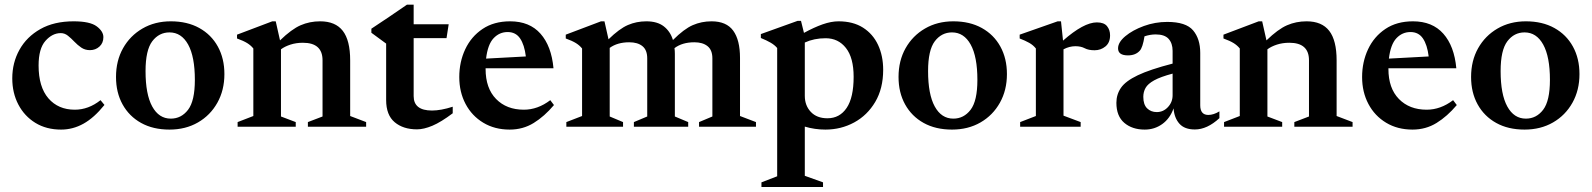

<svg xmlns="http://www.w3.org/2000/svg" viewBox="-20 -532 6682 806"><path d="M289 -442.5Q357.5 -442.5 385.8 -421.5Q414 -400.5 414 -376Q414 -351.5 397.5 -336.5Q381 -321.5 357.5 -321.5Q337 -321.5 321.2 -332.2Q305.5 -343 292.2 -357Q279 -371 265.2 -382Q251.5 -393 235 -393Q199.5 -393 170.8 -360.5Q142 -328 142 -257Q142 -167 183.2 -119.2Q224.5 -71.5 294 -71.5Q351.5 -71.5 402 -111.5L418.5 -91.5Q375 -37.5 330.5 -12.8Q286 12 236.5 12Q174.5 12 128.5 -16.2Q82.5 -44.5 57 -93.2Q31.5 -142 31.5 -203Q31.5 -269 61.8 -323.2Q92 -377.5 149.5 -410Q207 -442.5 289 -442.5Z M691.5 12Q622.5 12 572.2 -16Q522 -44 494.5 -93.8Q467 -143.5 467 -209Q467 -277 496.5 -329.5Q526 -382 578 -412.2Q630 -442.5 697 -442.5Q766 -442.5 816.5 -414.5Q867 -386.5 894.5 -336.5Q922 -286.5 922 -221Q922 -153.5 892.5 -100.8Q863 -48 811 -18Q759 12 691.5 12ZM697 -34Q741 -34 769.5 -71.2Q798 -108.5 798 -196.5Q798 -294 769.8 -345Q741.5 -396 691.5 -396Q647.5 -396 619.2 -358.8Q591 -321.5 591 -233.5Q591 -136 619 -85Q647 -34 697 -34Z M1272.5 -19.5 1334 -43V-279Q1334 -352.5 1251.5 -352.5Q1223.5 -352.5 1199.5 -344.8Q1175.5 -337 1159.5 -325V-43L1221.5 -19.5V0H977.5V-19.5L1043.5 -45V-328.5Q1033 -341.5 1017.8 -351Q1002.5 -360.5 975 -370.5V-386.5L1123 -442.5H1137.5L1155.5 -362.5Q1204 -409.5 1242 -426Q1280 -442.5 1324 -442.5Q1388 -442.5 1419 -402.5Q1450 -362.5 1450 -278.5V-45L1517 -19.5V0H1272.5Z M1716.5 -128.5Q1716.5 -68 1793.5 -68Q1831 -68 1880.5 -84V-56.5Q1831.5 -19.5 1795.2 -4.2Q1759 11 1730.5 11Q1672.5 11 1636.8 -19Q1601 -49 1601 -112V-349L1539 -394.5V-411.5Q1572 -433.5 1613.5 -461.2Q1655 -489 1688.5 -512.5H1716.5V-430H1863.5L1854.5 -372H1716.5Z M2121.5 -442.5Q2203 -442.5 2249 -390.5Q2295 -338.5 2303.5 -245.5H2018.5V-242.5Q2018.5 -161.5 2062.5 -116.5Q2106.5 -71.5 2179 -71.5Q2237.5 -71.5 2290 -111.5L2305.5 -91Q2265.5 -43.5 2220.5 -15.8Q2175.5 12 2119.5 12Q2056.5 12 2008.8 -16.8Q1961 -45.5 1934.5 -95.5Q1908 -145.5 1908 -208.5Q1908 -272 1933 -325.2Q1958 -378.5 2005.8 -410.5Q2053.5 -442.5 2121.5 -442.5ZM2111 -397.5Q2076.5 -397.5 2052 -371.5Q2027.5 -345.5 2020.5 -286L2187.5 -295Q2181.5 -344 2163.2 -370.8Q2145 -397.5 2111 -397.5Z M2813 -306V-43L2869 -19.5V0H2641V-19.5L2697 -43V-287Q2697 -322 2677 -338.2Q2657 -354.5 2621.5 -354.5Q2572 -354.5 2539.5 -331V-43L2595.5 -19.5V0H2357.5V-19.5L2423.5 -45V-328.5Q2413 -341.5 2397.8 -351Q2382.5 -360.5 2355 -370.5V-386.5L2503 -442.5H2517.5L2534.5 -367Q2580 -411.5 2616 -427Q2652 -442.5 2693.5 -442.5Q2739.5 -442.5 2766.8 -421.2Q2794 -400 2805 -364Q2851.5 -410.5 2888.2 -426.5Q2925 -442.5 2967 -442.5Q3029.5 -442.5 3058 -403.2Q3086.5 -364 3086.5 -289V-45L3153.5 -19.5V0H2914.5V-19.5L2970.5 -43V-287Q2970.5 -322 2950.2 -338.2Q2930 -354.5 2895 -354.5Q2844 -354.5 2811.5 -330Q2813 -318.5 2813 -306Z M3435 233.5V253H3176.5V233.5L3242.5 208V-330.5Q3232 -343 3215.2 -352.8Q3198.5 -362.5 3174 -372.5V-389L3328.5 -444.5H3342.5L3355 -394Q3397 -417 3433.2 -429.8Q3469.5 -442.5 3500 -442.5Q3561 -442.5 3602.8 -416Q3644.5 -389.5 3666 -343.5Q3687.5 -297.5 3687.5 -239Q3687.5 -160.5 3654.2 -104.2Q3621 -48 3565.8 -18Q3510.5 12 3445 12Q3400.5 12 3358.5 -0.5V206ZM3563.5 -209.5Q3563.5 -289.5 3531.2 -330.5Q3499 -371.5 3446 -371.5Q3397.5 -371.5 3358.5 -353.5V-129.5Q3358.5 -89 3383.8 -62.2Q3409 -35.5 3453.5 -35.5Q3505 -35.5 3534.2 -79Q3563.5 -122.5 3563.5 -209.5Z M3976.5 12Q3907.5 12 3857.2 -16Q3807 -44 3779.5 -93.8Q3752 -143.5 3752 -209Q3752 -277 3781.5 -329.5Q3811 -382 3863 -412.2Q3915 -442.5 3982 -442.5Q4051 -442.5 4101.5 -414.5Q4152 -386.5 4179.5 -336.5Q4207 -286.5 4207 -221Q4207 -153.5 4177.5 -100.8Q4148 -48 4096 -18Q4044 12 3976.5 12ZM3982 -34Q4026 -34 4054.5 -71.2Q4083 -108.5 4083 -196.5Q4083 -294 4054.8 -345Q4026.5 -396 3976.5 -396Q3932.5 -396 3904.2 -358.8Q3876 -321.5 3876 -233.5Q3876 -136 3904 -85Q3932 -34 3982 -34Z M4584.5 -438Q4614.5 -438 4627.2 -422.2Q4640 -406.5 4640 -383.5Q4640 -353 4620.5 -337Q4601 -321 4575 -321Q4549.5 -321 4533.5 -329.5Q4517.5 -338 4494.5 -338Q4469 -338 4444.5 -325V-46.5L4516.5 -19.5V0H4262.5V-19.5L4328.5 -45V-328.5Q4317.5 -342.5 4300.8 -352Q4284 -361.5 4260.5 -370.5V-386.5L4420 -442.5H4434L4442.5 -361.5Q4529.5 -438 4584.5 -438Z M4996 11.5Q4952.5 11.5 4931 -12.8Q4909.5 -37 4906.5 -77Q4891.5 -34.5 4859 -11.2Q4826.5 12 4785.5 12Q4733 12 4699.8 -16.2Q4666.5 -44.5 4666.5 -100.5Q4666.5 -135.5 4685.8 -163.5Q4705 -191.5 4756.2 -216Q4807.5 -240.5 4902.5 -265V-318.5Q4902.5 -350 4885.8 -368.8Q4869 -387.5 4831.5 -387.5Q4808.5 -387.5 4784.5 -379.5Q4777 -332 4764.5 -319Q4747 -299.5 4715 -299.5Q4673.5 -299.5 4673.5 -329Q4673.5 -354.5 4704 -380Q4734.5 -405.5 4781.8 -422.8Q4829 -440 4880 -440Q4958.5 -440 4988.5 -404.5Q5018.5 -369 5018.5 -310V-90Q5018.5 -49.5 5052.5 -49.5Q5074.5 -49.5 5099 -64.5V-36Q5047.5 11.5 4996 11.5ZM4779.5 -125.5Q4779.5 -93 4795.5 -77.2Q4811.5 -61.5 4836 -61.5Q4863.5 -61.5 4883 -82.5Q4902.5 -103.5 4902.5 -132V-223Q4852 -209.5 4825.2 -194.8Q4798.5 -180 4789 -163Q4779.5 -146 4779.5 -125.5Z M5413.5 -19.5 5475 -43V-279Q5475 -352.5 5392.5 -352.5Q5364.5 -352.5 5340.5 -344.8Q5316.5 -337 5300.5 -325V-43L5362.5 -19.5V0H5118.5V-19.5L5184.5 -45V-328.5Q5174 -341.5 5158.8 -351Q5143.5 -360.5 5116 -370.5V-386.5L5264 -442.5H5278.5L5296.5 -362.5Q5345 -409.5 5383 -426Q5421 -442.5 5465 -442.5Q5529 -442.5 5560 -402.5Q5591 -362.5 5591 -278.5V-45L5658 -19.5V0H5413.5Z M5911.5 -442.5Q5993 -442.5 6039 -390.5Q6085 -338.5 6093.5 -245.5H5808.5V-242.5Q5808.5 -161.5 5852.5 -116.5Q5896.5 -71.5 5969 -71.5Q6027.5 -71.5 6080 -111.5L6095.5 -91Q6055.5 -43.5 6010.5 -15.8Q5965.5 12 5909.5 12Q5846.5 12 5798.8 -16.8Q5751 -45.5 5724.5 -95.5Q5698 -145.5 5698 -208.5Q5698 -272 5723 -325.2Q5748 -378.5 5795.8 -410.5Q5843.5 -442.5 5911.5 -442.5ZM5901 -397.5Q5866.5 -397.5 5842 -371.5Q5817.5 -345.5 5810.5 -286L5977.5 -295Q5971.5 -344 5953.2 -370.8Q5935 -397.5 5901 -397.5Z M6380 12Q6311 12 6260.8 -16Q6210.5 -44 6183 -93.8Q6155.5 -143.5 6155.5 -209Q6155.5 -277 6185 -329.5Q6214.5 -382 6266.5 -412.2Q6318.5 -442.5 6385.5 -442.5Q6454.5 -442.5 6505 -414.5Q6555.5 -386.5 6583 -336.5Q6610.5 -286.5 6610.5 -221Q6610.5 -153.5 6581 -100.8Q6551.5 -48 6499.5 -18Q6447.5 12 6380 12ZM6385.5 -34Q6429.5 -34 6458 -71.2Q6486.5 -108.5 6486.5 -196.5Q6486.5 -294 6458.2 -345Q6430 -396 6380 -396Q6336 -396 6307.8 -358.8Q6279.5 -321.5 6279.5 -233.5Q6279.5 -136 6307.5 -85Q6335.5 -34 6385.5 -34Z"/></svg>

Font: Newsreader Text SemiBold
Style: Regular
Weight: 600
Designer: Hugues Gentile
Foundry: Production Type
Version: Version 1.001